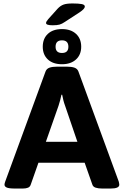

<svg xmlns="http://www.w3.org/2000/svg" viewBox="-20 -1087 714 1109"><path d="M67 2Q31 2 18.5 -4Q6 -10 6 -20Q6 -27 10 -38L243 -674Q249 -690 265.5 -696Q282 -702 310 -702H366Q394 -702 410.5 -696Q427 -690 433 -674L666 -38Q667 -33 668 -28.5Q669 -24 669 -20Q669 2 619 2H570Q548 2 532.5 -3Q517 -8 513 -22L469 -147H202L158 -22Q154 -8 142 -3Q130 2 112 2ZM318 -476 245 -268H427L356 -476Q350 -492 346 -508Q342 -524 339 -540H335Q332 -524 327.5 -508Q323 -492 318 -476ZM338 -716Q286 -716 256.5 -743.5Q227 -771 227 -817Q227 -864 256.5 -891.5Q286 -919 338 -919Q389 -919 419 -891.5Q449 -864 449 -817Q449 -771 419 -743.5Q389 -716 338 -716ZM338 -781Q375 -781 375 -817Q375 -854 338 -854Q301 -854 301 -817Q301 -781 338 -781ZM284 -941Q246 -941 246 -954Q246 -958 249 -963.5Q252 -969 259 -977L313 -1037Q329 -1054 347 -1060.5Q365 -1067 399 -1067Q434 -1067 452 -1063.5Q470 -1060 470 -1049Q470 -1036 440 -1016L354 -960Q338 -949 324 -945Q310 -941 284 -941Z"/></svg>

Font: Asap Semi Expanded
Style: Bold
Weight: 700
Width: 6
Designer: Pablo Cosgaya
Foundry: Omnibus-Type
Version: Version 3.001; ttfautohint (v1.8.4.7-5d5b)